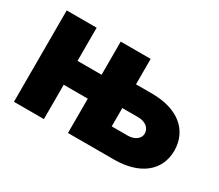

<svg xmlns="http://www.w3.org/2000/svg" viewBox="-99 -748 1102 965"><g transform="rotate(30 451.5 -265.0)"><path d="M49.8 0H223.6V-199.2H363.3V0H629.9C779.3 0 870.1 -72.3 871.1 -189.5C870.1 -309.6 779.3 -382.8 629.9 -382.8H537.1V-530.3H363.3V-337.9H223.6V-530.3H49.8ZM537.1 -138.7V-245.1H629.9C669.9 -245.1 699.2 -222.7 699.2 -190.4C699.2 -160.2 669.9 -138.7 629.9 -138.7Z"/></g></svg>

Font: Pretendard Black
Style: Regular
Weight: 900
Designer: Base glyphs from Inter by Rasmus Andersson; Hangeul glyphs from Noto Sans CJK(Source Han Sans) by Jang Soo-young and Kan
Foundry: Kil Hyung-jin
Version: Version 1.309;Glyphs 3.2 (3225)